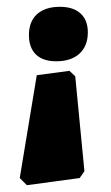

<svg xmlns="http://www.w3.org/2000/svg" viewBox="-20 -535 325 564"><path d="M201 -311 228 -32 214 -12 59 9 38 -12 88 -314 184 -327ZM238 -440Q238 -400 213.5 -377.5Q189 -355 145 -355Q106 -355 85.5 -375Q65 -395 65 -432Q65 -472 89 -493.5Q113 -515 156 -515Q195 -515 216.5 -495.5Q238 -476 238 -440Z"/></svg>

Font: Alegreya SC Black
Style: Regular
Weight: 900
Designer: Juan Pablo del Peral
Foundry: Huerta Tipografica
Version: Version 2.007; ttfautohint (v1.6)